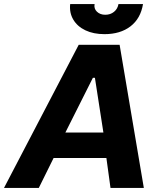

<svg xmlns="http://www.w3.org/2000/svg" viewBox="-70 -919 764 939"><path d="M315 -700H515L633.4 0H470.4L443.2 -198.4L442 -230L394.2 -538.4H384.2L228.8 -229.2L217.8 -198.2L119.8 0H-50.4ZM174.6 -271H503.2L519 -146.4H114.8ZM273.2 -899H392.6Q388.4 -877 404 -861.9Q419.6 -846.8 445 -846.8Q469.8 -846.8 487.5 -861.1Q505.2 -875.4 509.4 -899H629.4Q617.8 -828.4 568.2 -790.2Q518.6 -752 441 -752Q387.2 -752 347.8 -770.7Q308.4 -789.4 288.5 -823Q268.6 -856.6 273.2 -899Z"/></svg>

Font: Fixel Italic Variable 20240409 Display Thin
Style: Italic
Weight: 100
Italic angle: -10°
Designer: AlfaBravo + MacPaw
Foundry: Kyrylo Tkachov, Marchela Mozhyna, Serhii Makarenko, Maria Weinstein, Zakhar Kryvoshyya
Version: Version 1.211;Glyphs 3.2 (3225)